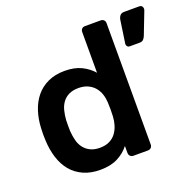

<svg xmlns="http://www.w3.org/2000/svg" viewBox="-126 -843 1004 985"><g transform="rotate(-20 376.0 -350.0)"><path d="M259 10Q207 10 167.5 -8Q128 -26 102 -57.5Q76 -89 62 -133Q48 -177 46 -228Q45 -246 45 -260.5Q45 -275 46 -293Q48 -343 62 -386Q76 -429 102 -461Q128 -493 167.5 -511.5Q207 -530 259 -530Q313 -530 350.5 -511.5Q388 -493 413 -464V-686Q413 -697 419.5 -703.5Q426 -710 437 -710H522Q533 -710 539.5 -703.5Q546 -697 546 -686V-24Q546 -14 539.5 -7Q533 0 522 0H443Q432 0 425.5 -7Q419 -14 419 -24V-62Q394 -30 355.5 -10Q317 10 259 10ZM617 -534Q609 -534 604 -540Q599 -546 600 -555L618 -678Q620 -691 627.5 -700.5Q635 -710 651 -710H734Q742 -710 747 -704.5Q752 -699 752 -691Q752 -689 751.5 -685.5Q751 -682 749 -678L703 -559Q699 -549 692 -541.5Q685 -534 670 -534ZM296 -97Q327 -97 349 -108Q371 -119 384.5 -137.5Q398 -156 405 -179Q412 -202 413 -226Q415 -264 413 -302Q412 -325 405 -346.5Q398 -368 384 -385Q370 -402 348 -412.5Q326 -423 296 -423Q265 -423 243.5 -412.5Q222 -402 208.5 -383.5Q195 -365 189 -341Q183 -317 181 -290Q180 -260 181 -230Q183 -203 189 -179Q195 -155 208.5 -137Q222 -119 243.5 -108Q265 -97 296 -97Z"/></g></svg>

Font: Fz Rubik Med
Style: Regular
Weight: 500
Designer: Hubert and Fischer
Foundry: Hubert and Fischer
Version: Vit hóa bi FontZin.com